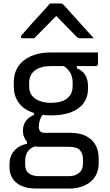

<svg xmlns="http://www.w3.org/2000/svg" viewBox="-20 -843 640 1113"><path d="M113 -85Q113 -106 120 -123.5Q127 -141 141.5 -154.5Q156 -168 177 -177V-202L230 -182Q218 -167 211.5 -148Q205 -129 205 -108Q205 -89 214 -81Q223 -73 240 -73H388Q443 -73 479.5 -54Q516 -35 534 -2Q552 31 552 75V104Q552 135 541 162Q530 189 507.5 208.5Q485 228 453 239Q421 250 380 250H191Q139 250 104.5 234.5Q70 219 52.5 191Q35 163 35 126V109Q35 78 47 54Q59 30 82 13Q105 -4 136 -9V-41L201 2Q173 6 156.5 19Q140 32 133 50Q126 68 126 88V112Q126 131 134 146Q142 161 160 169.5Q178 178 207 178H380Q402 178 417.5 171.5Q433 165 443 155Q453 145 457 132Q461 119 461 103V80Q461 47 443 27.5Q425 8 380 8H208Q182 8 160.5 -3.5Q139 -15 126 -36Q113 -57 113 -85ZM342 -465 426 -469V-447Q460 -433 475 -406.5Q490 -380 490 -347V-326Q490 -280 465 -245.5Q440 -211 392 -192.5Q344 -174 276 -174Q208 -174 159.5 -194Q111 -214 85.5 -252Q60 -290 60 -341V-365Q60 -419 85.5 -457.5Q111 -496 159.5 -517.5Q208 -539 276 -539Q344 -539 412.5 -539Q481 -539 548 -539Q548 -522 548 -505Q548 -488 548 -471Q548 -467 545 -463.5Q542 -460 537 -460Q494 -460 451.5 -460Q409 -460 366 -460Q323 -460 276 -460Q217 -460 183 -435Q149 -410 149 -363V-341Q149 -322 155 -307Q161 -292 173 -280Q189 -265 215 -256Q241 -247 276 -247Q336 -247 368.5 -272Q401 -297 401 -343V-367Q401 -387 395.5 -403.5Q390 -420 377.5 -435.5Q365 -451 342 -465ZM270 -823Q285 -823 300 -823Q315 -823 330 -823Q338 -823 343.5 -819Q349 -815 362 -801Q369 -792 388 -771.5Q407 -751 431 -724Q455 -697 479.5 -670Q504 -643 524 -621Q505 -621 487.5 -621Q470 -621 451 -621Q440 -621 434.5 -623Q429 -625 422 -632Q409 -645 374 -681Q339 -717 287 -770L333 -749H280L325 -770Q274 -718 239.5 -683Q205 -648 178 -621H112Q108 -621 105.5 -622Q103 -623 102 -625.5Q101 -628 101 -630Q101 -634 105 -638.5Q109 -643 122 -658Q134 -672 154 -694.5Q174 -717 197 -742Q220 -767 240 -789Q260 -811 270 -823Z"/></svg>

Font: RecMonoLinear Nerd Font Mono
Style: Regular
Weight: 400
Monospace: yes
Version: Version 1.085; ttfautohint (v1.8.4.7-5d5b);Nerd Fonts 3.2.1